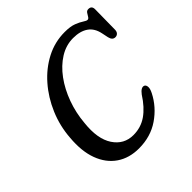

<svg xmlns="http://www.w3.org/2000/svg" viewBox="-189 -867 1033 1033"><g transform="rotate(-45 327.5 -350.0)"><path d="M551 -205.5Q560 -201 561.2 -186.5Q562.5 -172 551 -149.5Q515.5 -79 448.5 -33Q381.5 13 292 13Q218.5 13 165.5 -23.2Q112.5 -59.5 87.2 -127.5Q62 -195.5 70.5 -290.5Q76.5 -374 108.8 -450Q141 -526 192.8 -585.2Q244.5 -644.5 310.8 -678.8Q377 -713 452 -713Q495 -713 521.2 -702.8Q547.5 -692.5 562.5 -682.2Q577.5 -672 585.5 -672Q593.5 -672 599 -681.5Q604.5 -691 611 -700.8Q617.5 -710.5 629.5 -710.5Q655 -710.5 654.5 -682.5L652.5 -529.5Q652 -515.5 644.5 -507.8Q637 -500 625.5 -500Q603.5 -500 597 -528.5L589.5 -564.5Q580 -612.5 547.2 -635.2Q514.5 -658 461 -658Q407 -658 359 -628Q311 -598 273.2 -546.5Q235.5 -495 211.5 -429Q187.5 -363 181.5 -291Q169.5 -181 210 -120Q250.5 -59 322 -59Q379 -59 424 -90.2Q469 -121.5 507.5 -182Q531.5 -214 551 -205.5Z"/></g></svg>

Font: Fraunces 144pt S100
Style: Italic
Weight: 400
Italic angle: -16°
Version: Version 1.000; ttfautohint (v1.8.3)